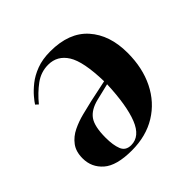

<svg xmlns="http://www.w3.org/2000/svg" viewBox="-143 -669 820 820"><g transform="rotate(-45 267.0 -259.0)"><path d="M211 14Q119 14 78.5 -21.5Q38 -57 38 -111Q38 -152 57.5 -178Q77 -204 108 -219Q139 -234 173 -242.5Q207 -251 237 -258L336 -279Q333 -401 302.5 -449.5Q272 -498 217 -498Q173 -498 137 -471.5Q101 -445 69 -406L57 -417Q63 -427 79 -446Q95 -465 120 -485Q145 -505 180.5 -518.5Q216 -532 264 -532Q377 -532 435 -467Q493 -402 493 -294Q493 -203 458.5 -133.5Q424 -64 360.5 -25Q297 14 211 14ZM225 -4Q278 -4 304.5 -70.5Q331 -137 336 -261L261 -243Q212 -231 191 -201.5Q170 -172 170 -104Q170 -59 181 -31.5Q192 -4 225 -4Z"/></g></svg>

Font: Literata 72pt
Style: Bold Italic
Weight: 700
Italic angle: -2°
Designer: Latin by Veronika Burian and Jose Scaglione. Greek by Irene Vlachou. Cyrillic by Vera Evstafieva
Foundry: TypeTogether
Version: Version 3.002